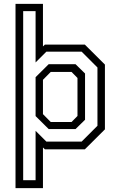

<svg xmlns="http://www.w3.org/2000/svg" viewBox="-20 -770 621 990"><path d="M60 200V-750H201.5V-530.5L211.5 -540H417.5L521 -437V-103L417.5 0H211.5L201.5 -9.5V200ZM99.5 159H163.5V-95.5L219 -40H401L482.5 -121.5V-422L401 -503.5H219L163.5 -448V-712.5H99.5ZM231 -104.5 163.5 -171.5V-372L231 -439H369.5L418.5 -391V-152.5L369.5 -104.5ZM241.5 -141H349L379.5 -172V-368L349 -399H241.5L201.5 -358.5V-181.5Z"/></svg>

Font: Tourney Expanded
Style: Regular
Weight: 400
Width: 7
Designer: Tyler Finck
Foundry: Etcetera Type Co
Version: Version 1.010; ttfautohint (v1.8.3)